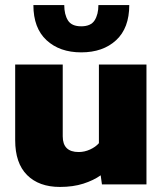

<svg xmlns="http://www.w3.org/2000/svg" viewBox="-20 -729 644 759"><path d="M301 -522Q216 -522 164 -570Q112 -618 112 -709H234Q234 -672 248.5 -648.5Q263 -625 301 -625Q339 -625 354 -648.5Q369 -672 369 -709H491Q491 -618 439 -570Q387 -522 301 -522ZM217 10Q134 10 87 -37Q40 -84 40 -175V-474H228V-190Q228 -128 291 -128Q314 -128 336 -138Q358 -148 371 -163V-474H559V0H383L378 -36Q350 -16 309.5 -3Q269 10 217 10Z"/></svg>

Font: Kanit
Style: Bold
Weight: 700
Designer: Katatrad Team
Foundry: CadsonDemak
Version: Version 2.000; ttfautohint (v1.8.3)